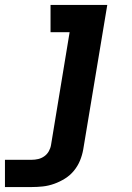

<svg xmlns="http://www.w3.org/2000/svg" viewBox="-64 -540 534 775"><path d="M-44 215V105H64Q77 105 90 102Q103 99 114.5 91Q126 83 133 70.5Q140 58 142 45L217 -410H140V-520H369L272 63Q268 86 259 108Q250 130 234.5 149Q219 168 198 181Q177 194 154.5 202Q132 210 109.5 212.5Q87 215 64 215Z"/></svg>

Font: Iosevka Etoile XBdObl
Style: Regular
Weight: 800
Italic angle: -9°
Designer: Belleve Invis
Foundry: Belleve Invis
Version: Version 15.5.2; ttfautohint (v1.8.4)